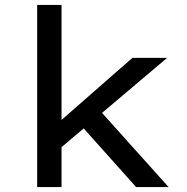

<svg xmlns="http://www.w3.org/2000/svg" viewBox="-20 -760 761 780"><path d="M218 -152 220 -264 518 -525H659ZM131 0V-740H230V0ZM533 0 305 -255 376 -322 665 0Z"/></svg>

Font: Lexend Exa
Style: Regular
Weight: 400
Designer: Bonnie Shaver-Troup, Thomas Jockin
Foundry: Lexend
Version: Version 1.007